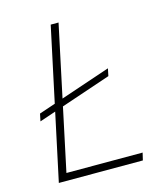

<svg xmlns="http://www.w3.org/2000/svg" viewBox="-104 -770 745 852"><g transform="rotate(-15 268.0 -344.0)"><path d="M53 -285 60 -319 403 -435 396 -401ZM61 0 208 -688H244L105 -34H455L447 0Z"/></g></svg>

Font: Saira Thin
Style: Italic
Weight: 100
Italic angle: -12°
Designer: Hector Gatti with collaboration of the Omnibus-Type team
Foundry: Omnibus-Type
Version: Version 1.101